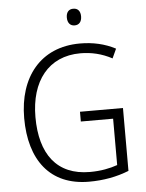

<svg xmlns="http://www.w3.org/2000/svg" viewBox="-61 -960 775 1019"><g transform="rotate(-5 327.0 -451.0)"><path d="M368 -912C343 -912 330 -895 330 -868C330 -840 344 -823 368 -823C392 -823 406 -840 406 -868C406 -895 393 -912 368 -912ZM356 -364V-312H528V-65C488 -51 440 -41 381 -41C205 -41 118 -159 118 -356C118 -547 214 -673 385 -673C443 -673 499 -660 553 -631L576 -681C519 -711 456 -725 387 -725C176 -725 58 -573 58 -356C58 -133 164 10 372 10C449 10 520 -3 585 -29V-364Z"/></g></svg>

Font: Noto Sans Telugu SemiCondensed Light
Style: Regular
Weight: 300
Width: 4
Designer: Jelle Bosma - Monotype Design Team
Foundry: Monotype Imaging Inc.
Version: Version 2.005